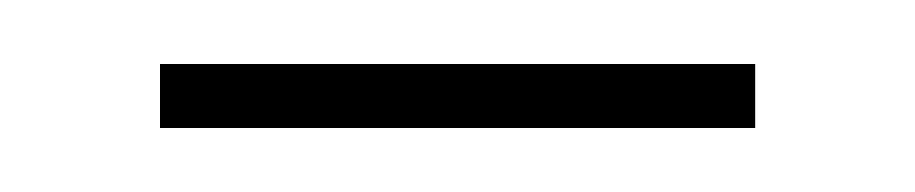

<svg xmlns="http://www.w3.org/2000/svg" viewBox="-20 -430 286 60"><path d="M30 -390V-410H216V-390Z"/></svg>

Font: Big Shoulders Display Thin
Style: Regular
Weight: 100
Designer: Patric King
Foundry: XO Type Co
Version: Version 1.000; ttfautohint (v1.8.2)